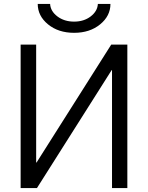

<svg xmlns="http://www.w3.org/2000/svg" viewBox="-20 -957 753 977"><path d="M172 -937H235Q237 -900 272 -873.5Q307 -847 357 -847Q407 -847 441.5 -873.5Q476 -900 478 -937H542Q542 -876 489.5 -833Q437 -790 357 -790Q277 -790 224.5 -833Q172 -876 172 -937ZM628 0H550V-600H548L168 0H85V-730H164V-130H166L546 -730H628Z"/></svg>

Font: M PLUS 1p
Style: Regular
Weight: 400
Version: Version 1.062